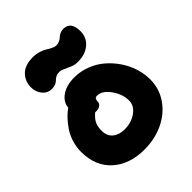

<svg xmlns="http://www.w3.org/2000/svg" viewBox="-228 -1062 1113 1113"><g transform="rotate(-45 328.5 -505.5)"><path d="M178.2 -714.8Q142.1 -714.8 119.6 -742.4Q97.2 -770 97.2 -808.1Q97.2 -856.9 130.4 -890.4Q163.6 -923.8 229 -923.8Q254.9 -923.8 278.6 -916.3Q302.2 -908.7 316.4 -899.4Q330.6 -890.1 346.2 -882.6Q361.8 -875 373 -875Q388.2 -875 400.9 -881.3Q413.6 -887.7 420.9 -895Q428.2 -902.3 440.9 -908.7Q453.6 -915 469.2 -915Q530.8 -915 530.8 -835Q530.8 -783.7 493.2 -751.5Q455.6 -719.2 395 -719.2Q370.1 -719.2 348.1 -728.3Q326.2 -737.3 308.3 -746.1Q290.5 -754.9 275.9 -754.9Q259.8 -754.9 247.8 -748.5Q235.8 -742.2 229.2 -734.9Q222.7 -727.5 209.5 -721.2Q196.3 -714.8 178.2 -714.8ZM309.1 -86.9Q186.5 -86.9 112.3 -153.8Q38.1 -220.7 38.1 -337.9Q38.1 -377 49.8 -414.6Q61.5 -452.1 81.3 -481.4Q101.1 -510.7 122.6 -533.2Q144 -555.7 167 -571.8Q169.9 -613.8 210.2 -642.3Q250.5 -670.9 315.9 -670.9Q366.2 -670.9 413.3 -652.8Q460.4 -634.8 497.1 -603.5Q533.7 -572.3 561.5 -531.7Q589.4 -491.2 604.2 -444.6Q619.1 -397.9 619.1 -351.1Q619.1 -275.4 576.7 -214.4Q534.2 -153.3 463.6 -120.1Q393.1 -86.9 309.1 -86.9ZM209 -340.8Q209 -296.9 236.8 -273.9Q264.6 -251 309.1 -251Q365.2 -251 405.5 -280Q445.8 -309.1 445.8 -351.1Q445.8 -403.8 410.4 -453.4Q375 -502.9 334 -502.9Q313 -502.9 313 -479Q313 -461.4 300.8 -451.7Q288.6 -441.9 270 -441.9H257.8Q229 -417 219 -394.5Q209 -372.1 209 -340.8Z"/></g></svg>

Font: Shantell Sans Irregular Bouncy
Style: Regular
Weight: 800
Designer: Stephen Nixon, Anya Danilova, Shantell Martin
Foundry: Arrow Type
Version: Version 1.006;[9816181b4]